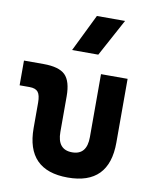

<svg xmlns="http://www.w3.org/2000/svg" viewBox="-89 -863 763 941"><g transform="rotate(10 293.0 -392.5)"><path d="M312.5 9.8Q106.4 9.8 106.4 -200.2V-326.2Q106.4 -363.8 94.2 -379.2Q82 -394.5 51.8 -394.5H2.4V-517.6H100.1Q176.8 -517.6 207.8 -487.1Q238.8 -456.5 238.8 -380.9V-204.1Q238.8 -115.7 312.5 -115.7Q385.7 -115.7 385.7 -204.1V-517.6H518.1V-200.2Q518.1 9.8 312.5 9.8ZM225.6 -609.4 316.4 -794.9H456.5L356 -609.4Z"/></g></svg>

Font: Cascadia Mono
Style: Bold
Weight: 700
Monospace: yes
Designer: Aaron Bell
Foundry: Saja Typeworks
Version: Version 2404.023; ttfautohint (v1.8.4)